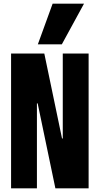

<svg xmlns="http://www.w3.org/2000/svg" viewBox="-20 -1020 540 1040"><path d="M40 0V-730H220L316 -270H320V-730H460V0H280L184 -460H180V0ZM315 -780H185L265 -1000H435Z"/></svg>

Font: M PLUS 1 Code
Style: Regular
Weight: 400
Designer: Coji Morishita
Foundry: UNDERFOREST DESIGN
Version: Version 1.005